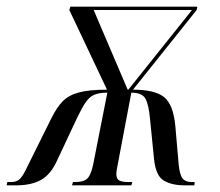

<svg xmlns="http://www.w3.org/2000/svg" viewBox="-67 -556 661 576"><path d="M-47 0 -45 -10H-33Q-15 -10 -5.5 -21Q4 -32 17 -60L86 -199Q102 -232 120 -251Q138 -270 169 -278.5Q200 -287 254 -287L141 -526L144 -536H525L523 -526L332 -287Q398 -287 425.5 -264.5Q453 -242 459 -178L469 -63Q472 -32 480.5 -21Q489 -10 507 -10H517L516 0H487Q448 0 424 -14.5Q400 -29 395 -80L383 -200Q379 -243 369 -260.5Q359 -278 327 -278L288 -72Q286 -60 284 -50.5Q282 -41 282 -35Q282 -19 291 -14.5Q300 -10 316 -10H330L327 0H149L152 -10H160Q183 -10 194 -19.5Q205 -29 212 -60L255 -278Q231 -278 216.5 -272Q202 -266 191 -250.5Q180 -235 166 -206L104 -74Q85 -32 55.5 -16Q26 0 -17 0ZM316 -287H318L509 -526H214Z"/></svg>

Font: Noto Serif Display ExtraCondensed
Style: Italic
Weight: 400
Width: 2
Italic angle: -12°
Designer: Monotype Design Team
Foundry: Monotype Imaging Inc.
Version: Version 2.009